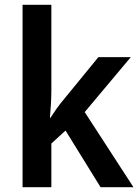

<svg xmlns="http://www.w3.org/2000/svg" viewBox="-20 -780 578 800"><path d="M194 -403V-760H74V0H194V-182L253 -236L399 0H536L333 -313L525 -542H390L246 -366C226 -343 207 -315 190 -289H188C191 -326 194 -365 194 -403Z"/></svg>

Font: Noto Sans Gujarati UI SemiCondensed SemiBold
Style: Regular
Weight: 600
Width: 4
Designer: Jelle Bosma - Monotype Design Team, Universal Thirst
Foundry: Monotype Imaging Inc.
Version: Version 2.106